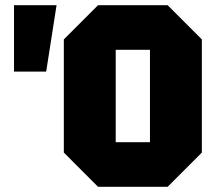

<svg xmlns="http://www.w3.org/2000/svg" viewBox="-20 -720 862 740"><path d="M34 -444V-700H198L158 -444ZM226 -132V-568L358 -700H626L758 -568V-132L626 0H358ZM426 -528V-172H558V-528Z"/></svg>

Font: Tektur SemiCondensed ExtraBold
Style: Regular
Weight: 800
Width: 4
Designer: Adam Jagosz
Foundry: Adam Jagosz
Version: Version 1.005;gftools[0.9.30]